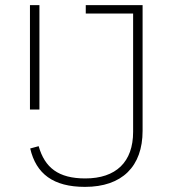

<svg xmlns="http://www.w3.org/2000/svg" viewBox="-20 -718 674 750"><path d="M315 -698V-665H500V-203C500 -85 433 -21 313 -21C208 -21 155 -63 131 -147L98 -138C121 -39 188 12 312 12C457 12 537 -68 537 -207V-698ZM97 -290H134V-698H97Z"/></svg>

Font: IBM Plex Devanagari ExtraLight
Style: Regular
Weight: 200
Designer: Mike Abbink, Paul van der Laan, Pieter van Rosmalen, Erin McLaughlin
Foundry: Bold Monday
Version: Version 1.0